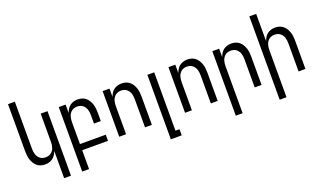

<svg xmlns="http://www.w3.org/2000/svg" viewBox="-90 -1288 3430 2056"><g transform="rotate(-20 1625.0 -260.0)"><path d="M358 215V-95Q350 -73 337.5 -53Q325 -33 306.5 -19Q288 -5 265 1.5Q242 8 219 8Q194 8 170.5 1Q147 -6 128 -22Q109 -38 96.5 -59Q84 -80 76.5 -103.5Q69 -127 66.5 -151.5Q64 -176 64 -200V-735H142V-200Q142 -183 144 -166.5Q146 -150 151 -134.5Q156 -119 165.5 -105Q175 -91 188 -81Q201 -71 217 -66.5Q233 -62 250 -62Q267 -62 283 -66.5Q299 -71 312 -81Q325 -91 334.5 -105Q344 -119 349 -134.5Q354 -150 356 -166.5Q358 -183 358 -200V-520H436V215Z M564 215V-520H642V-425Q650 -447 662.5 -467Q675 -487 693.5 -501Q712 -515 735 -521.5Q758 -528 781 -528Q806 -528 829.5 -521Q853 -514 872 -498Q891 -482 903.5 -461Q916 -440 923.5 -416.5Q931 -393 933.5 -368.5Q936 -344 936 -320V-225H858V-320Q858 -337 856 -353.5Q854 -370 849 -385.5Q844 -401 834.5 -415Q825 -429 812 -439Q799 -449 783 -453.5Q767 -458 750 -458Q733 -458 717 -453.5Q701 -449 688 -439Q675 -429 665.5 -415Q656 -401 651 -385.5Q646 -370 644 -353.5Q642 -337 642 -320V-70H936V0H642V215Z M1064 0V-520H1142V-425Q1150 -447 1162.5 -467Q1175 -487 1193.5 -501Q1212 -515 1235 -521.5Q1258 -528 1281 -528Q1306 -528 1329.5 -521Q1353 -514 1372 -498Q1391 -482 1403.5 -461Q1416 -440 1423.5 -416.5Q1431 -393 1433.5 -368.5Q1436 -344 1436 -320V0H1358V-320Q1358 -337 1356 -353.5Q1354 -370 1349 -385.5Q1344 -401 1334.5 -415Q1325 -429 1312 -439Q1299 -449 1283 -453.5Q1267 -458 1250 -458Q1233 -458 1217 -453.5Q1201 -449 1188 -439Q1175 -429 1165.5 -415Q1156 -401 1151 -385.5Q1146 -370 1144 -353.5Q1142 -337 1142 -320V0Z M1574 215V-520H1652V145H1698V215Z M1814 0V-520H1892V-425Q1900 -447 1912.5 -467Q1925 -487 1943.5 -501Q1962 -515 1985 -521.5Q2008 -528 2031 -528Q2056 -528 2079.5 -521Q2103 -514 2122 -498Q2141 -482 2153.5 -461Q2166 -440 2173.5 -416.5Q2181 -393 2183.5 -368.5Q2186 -344 2186 -320V0H2108V-320Q2108 -337 2106 -353.5Q2104 -370 2099 -385.5Q2094 -401 2084.5 -415Q2075 -429 2062 -439Q2049 -449 2033 -453.5Q2017 -458 2000 -458Q1983 -458 1967 -453.5Q1951 -449 1938 -439Q1925 -429 1915.5 -415Q1906 -401 1901 -385.5Q1896 -370 1894 -353.5Q1892 -337 1892 -320V0Z M2314 215V-520H2392V-425Q2400 -447 2412.5 -467Q2425 -487 2443.5 -501Q2462 -515 2485 -521.5Q2508 -528 2531 -528Q2556 -528 2579.5 -521Q2603 -514 2622 -498Q2641 -482 2653.5 -461Q2666 -440 2673.5 -416.5Q2681 -393 2683.5 -368.5Q2686 -344 2686 -320V0H2608V-320Q2608 -337 2606 -353.5Q2604 -370 2599 -385.5Q2594 -401 2584.5 -415Q2575 -429 2562 -439Q2549 -449 2533 -453.5Q2517 -458 2500 -458Q2483 -458 2467 -453.5Q2451 -449 2438 -439Q2425 -429 2415.5 -415Q2406 -401 2401 -385.5Q2396 -370 2394 -353.5Q2392 -337 2392 -320V215Z M2814 215V-735H2892V-425Q2900 -447 2912.5 -467Q2925 -487 2943.5 -501Q2962 -515 2985 -521.5Q3008 -528 3031 -528Q3056 -528 3079.5 -521Q3103 -514 3122 -498Q3141 -482 3153.5 -461Q3166 -440 3173.5 -416.5Q3181 -393 3183.5 -368.5Q3186 -344 3186 -320V0H3108V-320Q3108 -337 3106 -353.5Q3104 -370 3099 -385.5Q3094 -401 3084.5 -415Q3075 -429 3062 -439Q3049 -449 3033 -453.5Q3017 -458 3000 -458Q2983 -458 2967 -453.5Q2951 -449 2938 -439Q2925 -429 2915.5 -415Q2906 -401 2901 -385.5Q2896 -370 2894 -353.5Q2892 -337 2892 -320V215Z"/></g></svg>

Font: Huly
Style: Regular
Weight: 400
Designer: Belleve Invis
Foundry: Belleve Invis
Version: Version 33.2.5; ttfautohint (v1.8.4)